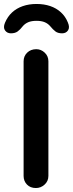

<svg xmlns="http://www.w3.org/2000/svg" viewBox="-44 -948 368 968"><path d="M200 -61Q200 -35 181 -17.5Q162 0 137 0Q109 0 92 -17.5Q75 -35 75 -61V-639Q75 -665 93 -682.5Q111 -700 139 -700Q163 -700 181.5 -682.5Q200 -665 200 -639ZM140 -928Q178 -928 209 -917.5Q240 -907 263 -886Q286 -865 298 -835Q309 -810 299 -795Q289 -780 269 -780Q248 -780 235.5 -789.5Q223 -799 209 -816Q198 -829 181.5 -836Q165 -843 140 -843Q115 -843 98.5 -836Q82 -829 71 -816Q58 -799 45 -789.5Q32 -780 11 -780Q-8 -780 -18.5 -794.5Q-29 -809 -19 -833Q-6 -864 16.5 -885Q39 -906 70.5 -917Q102 -928 140 -928Z"/></svg>

Font: zvoove
Style: Bold
Weight: 700
Designer: Vernon Adams (Nunito) & Andrew Paglinawan (Quicksand)
Foundry: zvoove
Version: Version 3.006